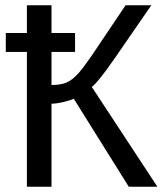

<svg xmlns="http://www.w3.org/2000/svg" viewBox="-20 -708 623 728"><path d="M2 -583H82V-688H175.3V-583H264.6V-511.2H175.3V-385.7Q211.9 -385.7 233.9 -395.8Q255.9 -405.8 279.8 -432.9Q303.7 -460 356 -539.1L456.1 -688H553.7L415.5 -487.8Q351.6 -395.5 328.1 -378.4L576.7 0H468.3L259.8 -333.5Q247.6 -327.6 220.9 -321.3Q194.3 -314.9 175.3 -314.9V0H82V-511.2H2Z"/></svg>

Font: Liberation Sans
Style: Regular
Weight: 400
Designer: Steve Matteson
Foundry: Ascender Corporation
Version: Version 2.00.1